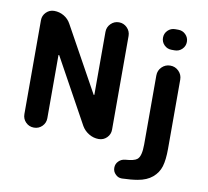

<svg xmlns="http://www.w3.org/2000/svg" viewBox="-99 -884 1290 1190"><g transform="rotate(10 546.0 -288.5)"><path d="M79.1 -92.8V-683.6Q79.1 -712.9 100.1 -733.9Q121.1 -754.9 150.4 -754.9Q183.6 -754.9 211.9 -738.3Q240.2 -721.7 255.9 -692.4L480.5 -286.1Q481.4 -284.2 483.4 -284.7Q485.4 -285.2 485.4 -287.1V-681.6Q485.4 -711.9 506.8 -733.4Q528.3 -754.9 558.1 -754.9Q587.9 -754.9 609.4 -733.4Q630.9 -711.9 630.9 -681.6V-91.8Q630.9 -62.5 609.9 -41.5Q588.9 -20.5 558.6 -20.5Q526.4 -20.5 497.6 -37.6Q468.8 -54.7 452.1 -83L228.5 -489.3Q227.5 -491.2 225.6 -490.7Q223.6 -490.2 223.6 -488.3V-92.8Q223.6 -62.5 202.6 -41.5Q181.6 -20.5 151.4 -20.5Q121.1 -20.5 100.1 -41.5Q79.1 -62.5 79.1 -92.8ZM744.1 195.3Q743.2 195.3 742.2 195.3Q718.8 195.3 703.1 178.7Q685.5 162.1 685.5 137.7Q685.5 113.3 702.6 96.2Q719.7 79.1 744.1 77.1Q799.8 73.2 817.4 58.6Q842.8 39.1 842.8 -36.1V-470.7Q842.8 -502 864.7 -523.9Q886.7 -545.9 918 -545.9Q949.2 -545.9 971.2 -523.9Q993.2 -502 993.2 -470.7V-36.1Q993.2 34.2 980.5 76.2Q967.8 118.2 933.1 147.5Q898.4 176.8 841.8 186.5Q802.7 193.4 744.1 195.3ZM908.2 -643.6Q880.9 -643.6 861.8 -662.6Q842.8 -681.6 842.8 -708.5Q842.8 -735.4 861.8 -754.4Q880.9 -773.4 908.2 -773.4H927.7Q955.1 -773.4 974.1 -754.4Q993.2 -735.4 993.2 -708.5Q993.2 -681.6 974.1 -662.6Q955.1 -643.6 927.7 -643.6Z"/></g></svg>

Font: Gen Jyuu GothicX Bold
Style: Bold
Weight: 700
Designer: Ryoko NISHIZUKA (kana &amp; ideographs); Paul D. Hunt (Latin, Greek &amp; Cyrillic); Wenlong ZHANG (bopomofo); Sandoll C
Version: Version 1.058.20140828